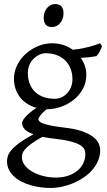

<svg xmlns="http://www.w3.org/2000/svg" viewBox="-20 -682 528 946"><path d="M336.9 -293Q336.9 -318.8 328.4 -342Q319.8 -365.2 303 -382.6Q286.1 -399.9 261 -409.9Q235.8 -419.9 203.1 -419.9Q190.9 -419.9 176 -413.6Q161.1 -407.2 147.9 -395Q134.8 -382.8 126 -364.3Q117.2 -345.7 117.2 -321.8Q117.2 -295.9 125.2 -272.7Q133.3 -249.5 149.7 -232.4Q166 -215.3 191.2 -205.3Q216.3 -195.3 251 -195.3Q265.1 -195.3 280.5 -201.4Q295.9 -207.5 308.3 -220Q320.8 -232.4 328.9 -250.5Q336.9 -268.6 336.9 -293ZM252.9 2Q234.4 0 218.8 -2.4Q203.1 -4.9 189.5 -7.8Q154.3 11.2 134 26.4Q113.8 41.5 103.5 53.5Q93.3 65.4 90.6 75.2Q87.9 85 87.9 92.8Q87.9 113.3 101.6 131.6Q115.2 149.9 138.2 163.3Q161.1 176.8 191.4 184.8Q221.7 192.9 254.9 192.9Q287.6 192.9 314.5 184.1Q341.3 175.3 360.4 159.9Q379.4 144.5 389.9 123.3Q400.4 102.1 400.4 76.7Q400.4 63 394 51.5Q387.7 40 371.1 30.8Q354.5 21.5 325.9 14.2Q297.4 6.8 252.9 2ZM405.3 -313Q405.3 -275.4 388.4 -244.4Q371.6 -213.4 344.2 -191.2Q316.9 -168.9 282.2 -156.5Q247.6 -144 211.9 -144H210Q186.5 -124.5 177.7 -111.6Q168.9 -98.6 168.9 -95.7Q168.9 -89.8 174.1 -84.2Q179.2 -78.6 193.1 -73.5Q207 -68.4 231.4 -63.2Q255.9 -58.1 293.9 -53.7Q347.2 -47.9 381.8 -36.1Q416.5 -24.4 437 -9Q457.5 6.3 465.6 23.9Q473.6 41.5 473.6 58.6Q473.6 85.4 463.4 109.6Q453.1 133.8 435.5 154.3Q418 174.8 394 191.4Q370.1 208 342.8 219.7Q315.4 231.4 286.1 237.8Q256.8 244.1 228 244.1Q205.1 244.1 180.7 241Q156.2 237.8 132.3 231Q108.4 224.1 87.2 213.6Q65.9 203.1 49.8 188.2Q33.7 173.3 24.2 154.5Q14.6 135.7 14.6 111.8Q14.6 99.1 19.3 85.2Q23.9 71.3 38.1 55.2Q52.2 39.1 77.6 20.5Q103 2 145 -20.5Q113.3 -31.7 101.1 -45.9Q88.9 -60.1 88.9 -74.7Q88.9 -78.6 91.3 -85.2Q93.8 -91.8 101.3 -101.3Q108.9 -110.8 122.8 -123Q136.7 -135.3 159.2 -150.9Q134.3 -157.7 114 -170.7Q93.8 -183.6 79.3 -201.9Q64.9 -220.2 56.9 -243.4Q48.8 -266.6 48.8 -293.9Q48.8 -329.6 64.9 -361.6Q81.1 -393.6 107.4 -417.2Q133.8 -440.9 167.5 -454.8Q201.2 -468.8 236.8 -468.8Q266.1 -468.8 291.7 -460.4Q317.4 -452.1 338.4 -437Q363.8 -439.5 384.3 -443.4Q404.8 -447.3 421.1 -451.7Q437.5 -456.1 450.2 -460.4Q462.9 -464.8 473.1 -468.8L482.9 -454.1Q477.1 -440.4 471.7 -429Q466.3 -417.5 455.1 -405.3Q436.5 -401.9 418.7 -399.9Q400.9 -397.9 378.4 -397Q391.1 -378.4 398.2 -357.4Q405.3 -336.4 405.3 -313ZM293 -615.7Q293 -602.1 288.6 -589.8Q284.2 -577.6 276.6 -568.6Q269 -559.6 258.8 -554.2Q248.5 -548.8 236.3 -548.8Q214.4 -548.8 204.8 -561Q195.3 -573.2 195.3 -595.7Q195.3 -609.4 199.7 -621.6Q204.1 -633.8 211.9 -642.8Q219.7 -651.9 229.7 -657Q239.7 -662.1 251.5 -662.1Q293 -662.1 293 -615.7Z"/></svg>

Font: Gentium Plus Am
Style: Regular
Weight: 400
Designer: J. Victor Gaultney, Annie Olsen, Iska Routamaa, Becca Hirsbrunner
Foundry: SIL International
Version: Version 5.000